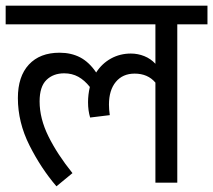

<svg xmlns="http://www.w3.org/2000/svg" viewBox="-27 -636 742 668"><path d="M694.8 -551.3H589.8V-0.5H513.7V-348.6Q487.3 -379.9 441.4 -379.9Q399.9 -379.9 376 -351.1Q352.1 -322.3 352.1 -272Q352.1 -254.4 355 -235.4L286.6 -227.1Q279.3 -251 279.3 -280.3Q279.3 -306.6 285.6 -333.5Q267.1 -356.9 245.4 -368.9Q223.6 -380.9 196.3 -380.9Q158.2 -380.9 134.5 -357.7Q110.8 -334.5 110.8 -283.2Q110.8 -223.6 141.6 -161.4Q172.4 -99.1 225.1 -33.7L169.4 12.2Q115.7 -50.3 75.4 -130.4Q35.2 -210.4 35.2 -294.9Q35.2 -370.1 73.5 -411.4Q111.8 -452.6 180.2 -452.6Q220.7 -452.6 252 -436.3Q283.2 -419.9 307.6 -383.8Q327.6 -415 359.1 -432.4Q390.6 -449.7 428.2 -449.7Q452.6 -449.7 475.1 -440.7Q497.6 -431.6 513.7 -414.1V-551.3H-7.3V-616.2H694.8Z"/></svg>

Font: Varta
Style: Regular
Weight: 400
Designer: Joana Correia, Viktoriya Grabowska, Eben Sorkin
Foundry: Sorkin Type
Version: Version 1.002; ttfautohint (v1.3) -l 8 -r 24 -G 200 -x 12 -H